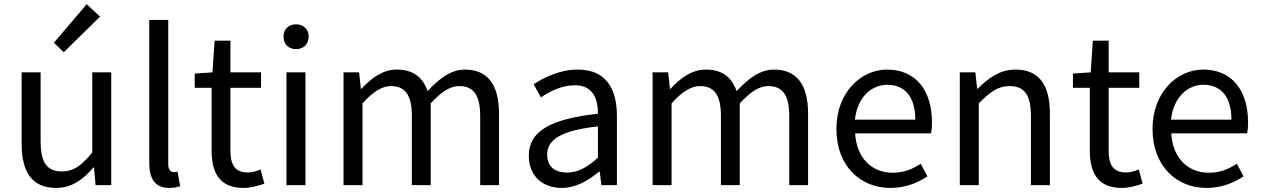

<svg xmlns="http://www.w3.org/2000/svg" viewBox="-20 -892 6075 925"><path d="M250.7 13.4C325.3 13.4 379.5 -26.3 430.1 -85.3H432.9L440.4 0H515.9V-543.4H424.5V-157.6C373.2 -93.6 333.5 -66 278.3 -66C206.4 -66 175.7 -109.2 175.7 -210.3V-543.4H84.3V-199.3C84.3 -60.4 136.1 13.4 250.7 13.4ZM287.3 -640.4 461.9 -811.8 398 -871.9 239.5 -686.1Z M795.3 13.4C820 13.4 835 9.4 847.9 5.1L835.4 -64.9C824.8 -62.9 820.8 -62.9 816 -62.9C802 -62.9 790.5 -73.9 790.5 -102.1V-796H699.1V-108.1C699.1 -30.6 726.9 13.4 795.3 13.4Z M1153.5 13.4C1187.1 13.4 1223.2 3.2 1253.8 -7L1235.5 -75.6C1218.5 -68.2 1193.6 -61 1174.4 -61C1111 -61 1090.2 -99.4 1090.2 -165.4V-469H1237.6V-543.4H1090.2V-696.2H1014L1003.7 -543.4L918.1 -537.6V-469H999.4V-167.7C999.4 -59.3 1037.9 13.4 1153.5 13.4Z M1360.1 0H1451.5V-543.4H1360.1ZM1406.4 -655.3C1441.6 -655.3 1467 -678.5 1467 -716.2C1467 -751.1 1441.6 -774.9 1406.4 -774.9C1370.2 -774.9 1345.9 -751.1 1345.9 -716.2C1345.9 -678.5 1370.2 -655.3 1406.4 -655.3Z M1635.1 0H1726.5V-394C1776 -449.8 1821.6 -477.4 1862.9 -477.4C1932.3 -477.4 1964.2 -434 1964.2 -332.4V0H2055V-394C2106.1 -449.8 2149.9 -477.4 2191.8 -477.4C2261.2 -477.4 2293.4 -434 2293.4 -332.4V0H2384.1V-344.1C2384.1 -482.4 2330.8 -556.8 2219.6 -556.8C2153.3 -556.8 2096.7 -514 2039.7 -453C2018.1 -517.1 1973.7 -556.8 1890.4 -556.8C1825 -556.8 1768.7 -515.9 1721.1 -464.1H1718.7L1710 -543.4H1635.1Z M2686.2 13.4C2753.5 13.4 2814.4 -21.7 2865.7 -64.9H2869.5L2877.2 0H2952.1V-334C2952.1 -468.7 2896.5 -556.8 2763.5 -556.8C2676.4 -556.8 2600.2 -518.2 2550.9 -486L2586 -422.7C2629 -451.7 2685.8 -481.3 2749 -481.3C2838.2 -481.3 2860.9 -414 2860.7 -344.2C2629.5 -318.4 2527.6 -259.5 2527.6 -141.3C2527.6 -43.3 2595.2 13.4 2686.2 13.4ZM2711.8 -60.6C2658.4 -60.6 2616.1 -85.1 2616.1 -147.4C2616.1 -217.3 2677.7 -262.5 2860.7 -283.2V-132.4C2808.4 -85.5 2764.3 -60.6 2711.8 -60.6Z M3124.1 0H3215.5V-394C3265 -449.8 3310.6 -477.4 3351.9 -477.4C3421.3 -477.4 3453.2 -434 3453.2 -332.4V0H3544V-394C3595.1 -449.8 3638.9 -477.4 3680.8 -477.4C3750.2 -477.4 3782.4 -434 3782.4 -332.4V0H3873.1V-344.1C3873.1 -482.4 3819.8 -556.8 3708.6 -556.8C3642.3 -556.8 3585.7 -514 3528.7 -453C3507.1 -517.1 3462.7 -556.8 3379.4 -556.8C3314 -556.8 3257.7 -515.9 3210.1 -464.1H3207.7L3199 -543.4H3124.1Z M4269.7 13.4C4343 13.4 4400.9 -11.4 4448.3 -42.5L4415.5 -103.1C4375.1 -76.1 4332.9 -59.8 4280.3 -59.8C4176.6 -59.8 4106.1 -134.5 4099.9 -249.7H4465.6C4468.4 -263.7 4469.9 -282.5 4469.9 -301.7C4469.9 -457.3 4391.7 -556.8 4253.4 -556.8C4128.6 -556.8 4009.6 -447.7 4009.6 -271C4009.6 -92.3 4124.6 13.4 4269.7 13.4ZM4098.7 -315.5C4110.1 -422.7 4178.1 -483.6 4254.5 -483.6C4340.3 -483.6 4389.7 -424.5 4389.7 -315.5Z M4604.1 0H4695.5V-394C4749.6 -449 4788.3 -477.4 4843.5 -477.4C4916 -477.4 4946.7 -434 4946.7 -332.4V0H5038.1V-344.1C5038.1 -482.4 4986.3 -556.8 4872.1 -556.8C4797.5 -556.8 4741.4 -515.9 4690.1 -464.5H4687.7L4679 -543.4H4604.1Z M5384.5 13.4C5418.1 13.4 5454.2 3.2 5484.8 -7L5466.5 -75.6C5449.5 -68.2 5424.6 -61 5405.4 -61C5342 -61 5321.2 -99.4 5321.2 -165.4V-469H5468.6V-543.4H5321.2V-696.2H5245L5234.7 -543.4L5149.1 -537.6V-469H5230.4V-167.7C5230.4 -59.3 5268.9 13.4 5384.5 13.4Z M5792.7 13.4C5866 13.4 5923.9 -11.4 5971.3 -42.5L5938.5 -103.1C5898.1 -76.1 5855.9 -59.8 5803.3 -59.8C5699.6 -59.8 5629.1 -134.5 5622.9 -249.7H5988.6C5991.4 -263.7 5992.9 -282.5 5992.9 -301.7C5992.9 -457.3 5914.7 -556.8 5776.4 -556.8C5651.6 -556.8 5532.6 -447.7 5532.6 -271C5532.6 -92.3 5647.6 13.4 5792.7 13.4ZM5621.7 -315.5C5633.1 -422.7 5701.1 -483.6 5777.5 -483.6C5863.3 -483.6 5912.7 -424.5 5912.7 -315.5Z"/></svg>

Font: Source Han Sans JP VF
Style: Regular
Weight: 250
Designer: Ryoko NISHIZUKA 西塚涼子 (kana, bopomofo & ideographs); Paul D. Hunt (Latin, Greek & Cyrillic); Sandoll Communications 산돌커뮤니
Foundry: Adobe
Version: Version 2.004;hotconv 1.0.118;makeotfexe 2.5.65603